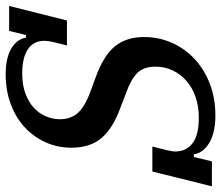

<svg xmlns="http://www.w3.org/2000/svg" viewBox="-84 -680 762 661"><g transform="rotate(-90 296.5 -349.0)"><path d="M230 12Q173 12 137.5 -8Q102 -28 96 -62H87L72 0H-14L37 -205H123L111 -157Q106 -137 106 -126Q106 -88 134.5 -66.5Q163 -45 222 -45Q262 -45 294.5 -56.5Q327 -68 350 -88.5Q373 -109 385.5 -136Q398 -163 398 -194Q398 -235 376 -257Q354 -279 306 -296L262 -313Q188 -339 153.5 -378.5Q119 -418 119 -484Q119 -532 138 -573.5Q157 -615 190.5 -645.5Q224 -676 270.5 -693Q317 -710 372 -710Q428 -710 460.5 -690.5Q493 -671 498 -640H507L521 -698H607L557 -499H471L483 -547Q487 -564 487 -577Q487 -614 458 -633.5Q429 -653 374 -653Q335 -653 305.5 -642Q276 -631 256.5 -613Q237 -595 227 -571.5Q217 -548 217 -524Q217 -485 239.5 -460.5Q262 -436 318 -416L359 -401Q435 -374 467.5 -334.5Q500 -295 500 -234Q500 -183 480.5 -138.5Q461 -94 425.5 -60.5Q390 -27 340 -7.5Q290 12 230 12Z"/></g></svg>

Font: IBM Plex Serif Medm
Style: Italic
Weight: 500
Italic angle: -14°
Designer: Mike Abbink, Paul van der Laan, Pieter van Rosmalen
Foundry: Bold Monday
Version: Version 3.001